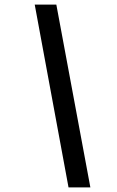

<svg xmlns="http://www.w3.org/2000/svg" viewBox="-20 -745 508 835"><path d="M131 -725H225L373 70H278Z"/></svg>

Font: Elaine Sans Medium
Style: Italic
Weight: 500
Italic angle: -13°
Designer: Wei Huang
Foundry: Wei Huang
Version: Version 2.001;December 24, 2019;FontCreator 12.0.0.2547 64-b